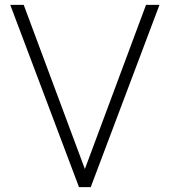

<svg xmlns="http://www.w3.org/2000/svg" viewBox="-20 -765 694 785"><path d="M303 0H351L632 -745H577L327 -74L77 -745H22Z"/></svg>

Font: Mluvka ExtraLight
Style: Regular
Weight: 200
Designer: Modified by Jiří Krblich, Original typeface by Gumpita Rahayu
Foundry: Gumpita Rahayu & Jiří Krblich
Version: Version 2.000;Glyphs 3.1.1 (3134)